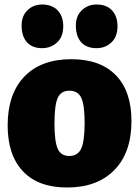

<svg xmlns="http://www.w3.org/2000/svg" viewBox="-20 -818 618 853"><path d="M297 -555Q425 -555 494.5 -484Q564 -413 564 -280Q564 -140 488 -62.5Q412 15 278 15Q150 15 82 -57Q14 -129 14 -261Q14 -400 88 -477.5Q162 -555 297 -555ZM288 -415Q251 -415 236.5 -383Q222 -351 222 -270Q222 -189 236.5 -157Q251 -125 288 -125Q326 -125 341 -158.5Q356 -192 356 -272Q356 -352 341 -383.5Q326 -415 288 -415ZM409 -604Q365 -604 341.5 -629.5Q318 -655 317 -701Q316 -746 343 -772Q370 -798 409 -798Q453 -798 477.5 -772Q502 -746 502 -701Q502 -655 475 -629.5Q448 -604 409 -604ZM167 -604Q124 -604 100.5 -629.5Q77 -655 76 -701Q75 -746 101.5 -772Q128 -798 167 -798Q211 -798 236 -772Q261 -746 261 -701Q261 -655 233.5 -629.5Q206 -604 167 -604Z"/></svg>

Font: Bitter Black
Style: Regular
Weight: 900
Designer: Sol Matas, and Bitter project Authors
Foundry: Sol Matas
Version: Version 2.001